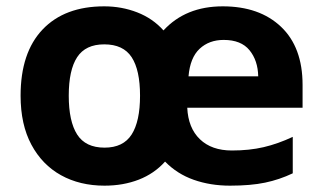

<svg xmlns="http://www.w3.org/2000/svg" viewBox="-20 -576 1018 606"><path d="M683 -556Q799 -556 867 -491.5Q935 -427 935 -308V-236H571Q574 -172 611 -136.5Q648 -101 712 -101Q767 -101 812 -111.5Q857 -122 904 -144V-29Q862 -9 816.5 0.5Q771 10 706 10Q644 10 591.5 -8.5Q539 -27 501 -66Q467 -28 418 -9Q369 10 310 10Q232 10 172.5 -23Q113 -56 79 -119.5Q45 -183 45 -274Q45 -410 114.5 -483Q184 -556 309 -556Q364 -556 413 -537Q462 -518 496 -480Q566 -556 683 -556ZM686 -450Q640 -450 610 -422Q580 -394 575 -335H795Q794 -385 767.5 -417.5Q741 -450 686 -450ZM309 -436Q250 -436 223.5 -395.5Q197 -355 197 -274Q197 -193 223.5 -151.5Q250 -110 310 -110Q369 -110 395.5 -151.5Q422 -193 422 -274Q422 -355 395.5 -395.5Q369 -436 309 -436Z"/></svg>

Font: Noto Sans Bamum
Style: Bold
Weight: 700
Designer: Monotype Design Team
Foundry: Monotype Imaging Inc.
Version: Version 2.002; ttfautohint (v1.8.4.7-5d5b)